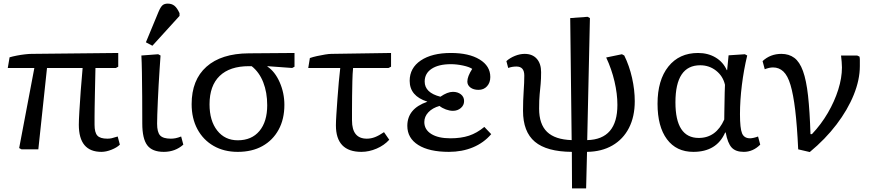

<svg xmlns="http://www.w3.org/2000/svg" viewBox="-20 -826 4844 1062"><path d="M541 14Q416 14 416 -136Q416 -160 419 -210Q422 -260 426.5 -323.5Q431 -387 437 -450H240L192 0H99L86 -7L170 -450H23L33 -509Q50 -514 73 -518.5Q96 -523 118.5 -525.5Q141 -528 155 -528L634 -533V-457L621 -450H508Q506 -362 505 -310.5Q504 -259 503.5 -230Q503 -201 503 -181Q503 -161 503 -136Q503 -93 518.5 -76Q534 -59 574 -59Q587 -59 598 -61.5Q609 -64 631 -71L643 -26Q627 -10 597 2Q567 14 541 14Z M886 14Q822 14 794.5 -22.5Q767 -59 767 -143Q767 -217 766.5 -290Q766 -363 765 -423.5Q764 -484 762 -519L855 -526L868 -519Q866 -488 863 -445.5Q860 -403 857.5 -357Q855 -311 853 -268Q851 -225 850 -192Q849 -159 849 -142Q849 -95 865.5 -77Q882 -59 925 -59Q938 -59 951 -61.5Q964 -64 982 -71L994 -26Q949 14 886 14ZM823 -573 787 -592 857 -761Q868 -787 878.5 -796.5Q889 -806 908 -806Q930 -806 945 -794Q960 -782 973 -753V-738Z M1295 14Q1219 14 1161.5 -19Q1104 -52 1072 -111.5Q1040 -171 1040 -250Q1040 -384 1122 -457Q1204 -530 1356 -531L1609 -533V-457L1596 -450L1459 -460V-458Q1501 -430 1527 -371Q1553 -312 1553 -246Q1553 -167 1521 -108.5Q1489 -50 1431.5 -18Q1374 14 1295 14ZM1295 -50Q1372 -50 1415 -101.5Q1458 -153 1458 -244Q1458 -315 1436 -371Q1414 -427 1372 -460H1357Q1251 -460 1195 -406Q1139 -352 1139 -249Q1139 -158 1181.5 -104Q1224 -50 1295 -50Z M1979 14Q1838 14 1838 -133Q1838 -153 1840.5 -192.5Q1843 -232 1846.5 -279.5Q1850 -327 1854 -372.5Q1858 -418 1862 -450H1685L1694 -505Q1711 -511 1734 -516Q1757 -521 1778.5 -524.5Q1800 -528 1813 -528L2143 -533V-457L2129 -450H1933Q1930 -419 1929 -377.5Q1928 -336 1927.5 -293.5Q1927 -251 1927 -215.5Q1927 -180 1927 -160Q1927 -59 2009 -59Q2032 -59 2054 -67.5Q2076 -76 2104 -95L2133 -53Q2105 -22 2063 -4Q2021 14 1979 14Z M2463 14Q2354 14 2293.5 -24Q2233 -62 2233 -130Q2233 -225 2343 -263V-264Q2246 -295 2246 -379Q2246 -450 2307.5 -491.5Q2369 -533 2474 -533Q2574 -533 2633 -497Q2692 -461 2692 -400Q2692 -369 2674 -349Q2656 -329 2627 -329Q2599 -329 2582 -342Q2565 -355 2565 -375Q2565 -403 2592 -445Q2576 -456 2541 -463.5Q2506 -471 2474 -471Q2406 -471 2367.5 -445.5Q2329 -420 2329 -375Q2329 -313 2416 -291Q2455 -318 2485 -318Q2512 -318 2529.5 -304Q2547 -290 2547 -267Q2547 -244 2529 -228.5Q2511 -213 2485 -213Q2467 -213 2446.5 -220.5Q2426 -228 2411 -240Q2372 -229 2349.5 -205Q2327 -181 2327 -151Q2327 -109 2365.5 -85Q2404 -61 2471 -61Q2530 -61 2574 -75.5Q2618 -90 2659 -124L2697 -84Q2656 -36 2596 -11Q2536 14 2463 14Z M3144 216 3143 14Q3004 13 2938.5 -42Q2873 -97 2873 -213Q2873 -271 2876.5 -320.5Q2880 -370 2880 -408Q2880 -458 2837 -458Q2812 -458 2791 -450L2781 -488Q2801 -506 2828.5 -517Q2856 -528 2882 -528Q2925 -528 2949 -501Q2973 -474 2973 -427Q2973 -389 2970.5 -362Q2968 -335 2965 -304.5Q2962 -274 2962 -225Q2962 -139 3006 -96.5Q3050 -54 3142 -51L3134 -726L3230 -733L3243 -726L3228 -51Q3395 -55 3395 -246Q3395 -307 3379 -375.5Q3363 -444 3333 -508L3420 -526L3433 -519Q3461 -462 3476 -395.5Q3491 -329 3491 -266Q3491 -181 3459 -118.5Q3427 -56 3367.5 -21.5Q3308 13 3227 14L3222 216Z M3815 14Q3721 14 3669 -56Q3617 -126 3617 -252Q3617 -383 3677 -458Q3737 -533 3841 -533Q3896 -533 3938 -508Q3980 -483 4000 -438H4002L4010 -520L4100 -526L4113 -519Q4094 -440 4083.5 -355.5Q4073 -271 4073 -194Q4073 -116 4084.5 -88.5Q4096 -61 4129 -61Q4137 -61 4150 -64Q4163 -67 4173 -71L4185 -26Q4145 14 4094 14Q4049 14 4027 -10Q4005 -34 3994 -93H3991Q3944 14 3815 14ZM3845 -63Q3941 -63 3986 -165Q3986 -180 3986.5 -205Q3987 -230 3987.5 -259Q3988 -288 3988.5 -314Q3989 -340 3990 -357Q3979 -405 3941 -435Q3903 -465 3853 -465Q3716 -465 3716 -260Q3716 -63 3845 -63Z M4459 15 4395 0Q4389 -130 4378.5 -217Q4368 -304 4352.5 -356Q4337 -408 4313 -430.5Q4289 -453 4256 -453Q4235 -453 4210 -443L4198 -488Q4241 -528 4302 -528Q4344 -528 4373.5 -506Q4403 -484 4421.5 -433Q4440 -382 4449.5 -296.5Q4459 -211 4463 -84H4471Q4522 -138 4559 -201.5Q4596 -265 4616.5 -330Q4637 -395 4637 -453Q4637 -467 4635.5 -484Q4634 -501 4632 -519H4721L4734 -513Q4736 -505 4736 -495.5Q4736 -486 4736 -460Q4736 -385 4702.5 -302Q4669 -219 4607 -137.5Q4545 -56 4459 15Z"/></svg>

Font: Literata 7pt
Style: Regular
Weight: 400
Designer: Latin by Veronika Burian and Jose Scaglione. Greek by Irene Vlachou. Cyrillic by Vera Evstafieva.
Foundry: TypeTogether
Version: Version 3.002